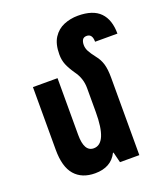

<svg xmlns="http://www.w3.org/2000/svg" viewBox="-141 -856 825 961"><g transform="rotate(-20 271.5 -375.5)"><path d="M438 -413V0H335L321 -56H318Q285 10 200 10Q130 10 92 -33.5Q54 -77 54 -168V-502H185V-200Q185 -110 236 -110Q307 -110 307 -277V-405Q307 -457 276 -499Q254 -531 244 -555.5Q234 -580 234 -610Q234 -666 255.5 -699Q277 -732 312 -746.5Q347 -761 387 -761Q467 -761 505 -722Q543 -683 543 -609H424Q424 -651 394 -651Q378 -651 371.5 -640.5Q365 -630 365 -613Q365 -596 373.5 -579.5Q382 -563 403 -536Q421 -514 429.5 -486Q438 -458 438 -413Z"/></g></svg>

Font: Noto Sans Armenian ExtraCondensed
Style: Bold
Weight: 700
Width: 2
Designer: Monotype Design Team
Foundry: Monotype Imaging Inc.
Version: Version 2.008; ttfautohint (v1.8.4.7-5d5b)